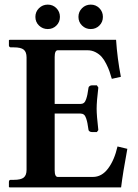

<svg xmlns="http://www.w3.org/2000/svg" viewBox="-20 -820 602 840"><path d="M150.6 -708.3Q134.8 -723.6 134.8 -746.1Q134.8 -768.6 150.6 -784.2Q166.5 -799.8 189 -799.8Q211.4 -799.8 226.8 -784.2Q242.2 -768.6 242.2 -746.1Q242.2 -723.6 226.8 -708.3Q211.4 -692.9 189 -692.9Q166.5 -692.9 150.6 -708.3ZM338.9 -708.3Q323.2 -723.6 323.2 -746.1Q323.2 -768.6 338.9 -784.2Q354.5 -799.8 377 -799.8Q399.4 -799.8 414.8 -784.2Q430.2 -768.6 430.2 -746.1Q430.2 -723.6 414.8 -708.3Q399.4 -692.9 377 -692.9Q354.5 -692.9 338.9 -708.3ZM22 0 19 -2V-23.9Q19 -33.2 26.9 -33.2H41Q71.3 -33.2 83.7 -43.2Q96.2 -53.2 96.2 -77.1V-568.8Q96.2 -592.8 83.7 -602.8Q71.3 -612.8 41 -612.8H26.9Q23.9 -612.8 21.5 -615.2Q19 -617.7 19 -621.1V-644L22 -646H487.8Q493.2 -564.5 508.8 -483.9L469.2 -475.1Q463.9 -493.7 459 -507.8Q454.1 -522 444.8 -540.5Q435.5 -559.1 425 -571Q414.6 -583 398.2 -591.6Q381.8 -600.1 362.8 -600.1H232.9Q219.2 -600.1 219.2 -570.8V-365.2H332Q340.8 -365.2 346.9 -369.9Q353 -374.5 356.9 -386.2Q360.8 -397.9 362.5 -407.2Q364.3 -416.5 367.2 -436Q367.2 -439.5 371.6 -443.1Q376 -446.8 382.8 -446.8H403.8L410.2 -437Q402.8 -376.5 402.8 -344.2Q402.8 -314.9 410.2 -251L403.8 -242.2H382.8Q376 -242.2 371.6 -245.4Q367.2 -248.5 367.2 -252Q364.3 -271.5 362.5 -281Q360.8 -290.5 356.9 -302.2Q353 -314 346.9 -318.6Q340.8 -323.2 332 -323.2H219.2V-75.2Q219.2 -45.9 232.9 -45.9H386.2Q425.3 -45.9 452.9 -82.8Q480.5 -119.6 494.1 -179.2L537.1 -168.9Q517.6 -64 509.8 0Z"/></svg>

Font: Linux Libertine G
Style: Semibold
Weight: 600
Designer: Philipp H. Poll
Foundry: Philipp H. Poll
Version: Version 5.1.1